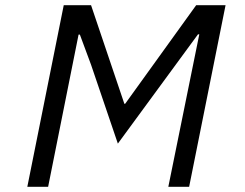

<svg xmlns="http://www.w3.org/2000/svg" viewBox="-20 -718 940 738"><path d="M741 -586 433 -166 330 -469 287 -585H282L165 0H85L225 -698H330L458 -319H461L734 -698H847L707 0H627L746 -586Z"/></svg>

Font: iA Writer Duo S
Style: Italic
Weight: 400
Italic angle: -9.5°
Designer: Mike Abbink, Paul van der Laan, Pieter van Rosmalen, Oliver Reichenstein
Foundry: Bold Monday and Information Architects Inc.
Version: Version 2.000